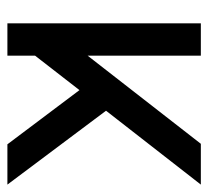

<svg xmlns="http://www.w3.org/2000/svg" viewBox="-42 -521 563 519"><g transform="rotate(90 239.5 -261.5)"><path d="M479 0H370.1L223.6 -194.8L130.4 -74.7V0H43V-522.9H130.4V-216.8L368.7 -522.9H479L279.3 -266.6Z"/></g></svg>

Font: Qaz
Style: Regular
Weight: 400
Designer: GGBotNet
Foundry: f0n7
Version: 0.70